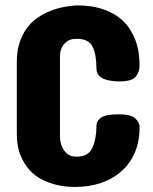

<svg xmlns="http://www.w3.org/2000/svg" viewBox="-20 -708 582 730"><path d="M271.5 -687.5Q326.2 -687.5 364.3 -675.3Q403.3 -663.1 429.7 -643.6Q456.1 -624 472.2 -599.6Q488.3 -574.2 497.1 -549.3Q505.4 -523.9 508.1 -500.5Q510.7 -477.1 510.7 -460Q510.7 -435.5 496.6 -417Q482.4 -398.4 432.6 -398.4Q416.5 -398.4 396.2 -401.9Q376 -405.3 361.3 -415.8Q346.7 -426.3 346.7 -447.3Q346.7 -499.5 332.3 -530Q317.9 -560.5 271.5 -560.5Q247.6 -560.5 234.6 -550.5Q221.7 -540.5 215.8 -528.8Q208.5 -513.7 208 -497.1V-187.5Q208.5 -167.5 215.8 -149.9Q221.7 -135.7 234.6 -124Q247.6 -112.3 271.5 -112.3Q316.4 -112.3 331.5 -146.7Q346.7 -181.2 346.7 -228.5Q346.7 -249.5 365.5 -261.5Q384.3 -273.4 432.6 -273.4Q476.6 -273.4 493.7 -258.3Q510.7 -243.2 510.7 -224.6Q510.7 -170.9 492.9 -128.7Q475.1 -86.4 441.9 -57.1Q374.5 2.9 262.7 2.9Q254.4 2.9 234.4 1.5Q214.8 0 190.2 -6.3Q165.5 -12.7 139.6 -25.4Q114.7 -37.6 92.8 -61Q71.8 -84 57.9 -117.7Q43.9 -151.4 43.9 -200.2V-472.7Q43.9 -512.7 53.7 -543.7Q63.5 -574.7 79.6 -597.2Q95.2 -620.1 115.7 -635.3Q136.2 -650.4 157.7 -660.6Q207 -683.6 271.5 -687.5Z"/></svg>

Font: Dangrek
Style: Regular
Weight: 400
Designer: Danh Hong
Version: Version 8.001; ttfautohint (v1.8.3)